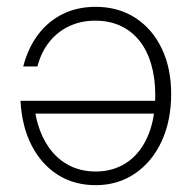

<svg xmlns="http://www.w3.org/2000/svg" viewBox="-20 -529 564 562"><path d="M260 -509Q326 -509 375.8 -477Q425.5 -445 453.2 -387.5Q481 -330 481 -254Q481 -175.5 453 -115.2Q425 -55 375 -21Q325 13 260 13Q197 13 149 -17.5Q101 -48 72.5 -103.5Q44 -159 40 -234H79Q82.5 -185.5 97 -147.2Q111.5 -109 135 -82.2Q158.5 -55.5 190 -41.2Q221.5 -27 260 -27Q300 -27 332.2 -42.5Q364.5 -58 387.2 -87Q410 -116 422.2 -157.2Q434.5 -198.5 434.5 -249.5Q434.5 -300.5 422.5 -341.2Q410.5 -382 387.8 -410.2Q365 -438.5 332.5 -453.5Q300 -468.5 259 -468.5Q217 -468.5 182.8 -452.5Q148.5 -436.5 124.5 -406.5Q100.5 -376.5 89.5 -334.5H48Q62.5 -390 92.5 -429Q122.5 -468 164.8 -488.5Q207 -509 260 -509ZM460 -234V-196.5H55.5L54 -234Z"/></svg>

Font: Russolo 10pt ExtraLight
Style: Regular
Weight: 200
Designer: Micah Stupak-Hahn
Version: Version 1.000